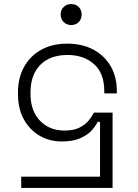

<svg xmlns="http://www.w3.org/2000/svg" viewBox="-20 -694 684 950"><path d="M558 -245V-232H496V-242Q496 -332 445 -377Q394 -422 314 -422Q228 -422 179.5 -373Q131 -324 131 -237V-229Q131 -146 177.5 -97Q224 -48 300 -48Q344 -48 373 -62.5Q402 -77 418.5 -97.5Q435 -118 445 -137H537V236H85V180H475V-91H463Q452 -68 431 -46Q410 -24 374.5 -9Q339 6 286 6Q225 6 176 -22.5Q127 -51 98 -103.5Q69 -156 69 -228V-238Q69 -308 98.5 -362Q128 -416 182.5 -447Q237 -478 313 -478Q387 -478 442 -448.5Q497 -419 527.5 -366.5Q558 -314 558 -245ZM280 -622Q280 -645 295 -659.5Q310 -674 332 -674Q355 -674 369.5 -659.5Q384 -645 384 -622Q384 -600 369.5 -585Q355 -570 332 -570Q310 -570 295 -585Q280 -600 280 -622Z"/></svg>

Font: Space 7353
Style: Regular
Weight: 400
Designer: Christine Claussen + Ruben Lyon  (Space 7353)
Version: Version 1.000;FEAKit 1.0